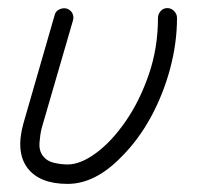

<svg xmlns="http://www.w3.org/2000/svg" viewBox="-20 -440 487 474"><path d="M147 14Q78 14 48 -25Q18 -65 38 -136L115 -403Q117 -412 126 -416.5Q135 -421 144 -419Q154 -416 158.5 -407.5Q163 -399 160 -389L83 -124Q79 -108 77.5 -88Q76 -68 86 -55Q96 -42 113.5 -38Q131 -34 147 -34Q179 -34 217.5 -62.5Q256 -91 290.5 -141Q325 -191 347.5 -256.5Q370 -322 370 -396Q370 -405 376.5 -412.5Q383 -420 393 -420Q403 -420 410 -412.5Q417 -405 417 -396Q417 -334 400 -270.5Q383 -207 352.5 -151Q322 -95 280 -53Q215 14 147 14Z"/></svg>

Font: Zen Kurenaido
Style: ARC
Weight: 400
Designer: Yoshimichi Ohira
Foundry: Positype
Version: Version 1.001